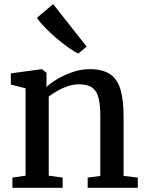

<svg xmlns="http://www.w3.org/2000/svg" viewBox="-20 -892 696 912"><path d="M101.5 -57.5V-472.5L31.5 -490.5V-543.5L175.5 -563H180L201 -546V-504.5L200.5 -479Q221.5 -498.5 254.8 -518Q288 -537.5 327.2 -550.5Q366.5 -563.5 405.5 -563.5Q467.5 -563.5 502.8 -539.8Q538 -516 552.5 -466.2Q567 -416.5 567 -338V-56.5L634.5 -48.5V0H396.5V-48.5L456.5 -56.5V-337Q456.5 -390 448.8 -424.2Q441 -458.5 419 -475Q397 -491.5 355.5 -491.5Q329 -491.5 302.5 -482.8Q276 -474 252.5 -460.5Q229 -447 211.5 -433.5V-57.5L277.5 -48.5V0H39V-48.5ZM351.5 -638Q332.5 -646.5 304 -666.8Q275.5 -687 245.5 -712.8Q215.5 -738.5 191.2 -763.8Q167 -789 155.5 -807.5L232.5 -872.5L391.5 -670.5L352.5 -638Z"/></svg>

Font: Merriweather 28pt Medium
Style: Regular
Weight: 500
Version: Version 2.100